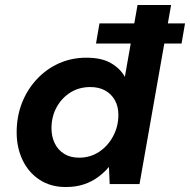

<svg xmlns="http://www.w3.org/2000/svg" viewBox="-20 -740 764 772"><path d="M366 -565 380 -646H724L710 -565ZM244 12Q184 12 139.5 -17Q95 -46 71 -96Q47 -146 47 -208Q47 -272 68.5 -326.5Q90 -381 128.5 -422Q167 -463 217.5 -485.5Q268 -508 327 -508Q389 -508 426.5 -486Q464 -464 482 -431L533 -720H668L541 0H421L418 -69Q400 -47 375 -28.5Q350 -10 318 1Q286 12 244 12ZM298 -106Q343 -106 378.5 -129.5Q414 -153 435 -192.5Q456 -232 456 -278Q456 -312 442 -337Q428 -362 403 -376Q378 -390 343 -390Q298 -390 263 -368Q228 -346 207.5 -308.5Q187 -271 187 -224Q187 -191 200 -164Q213 -137 238 -121.5Q263 -106 298 -106Z"/></svg>

Font: DM Sans 24pt
Style: Bold Italic
Weight: 700
Italic angle: -10°
Designer: Colophon Foundry, Jonny Pinhorn
Foundry: Colophon Foundry
Version: Version 4.004;gftools[0.9.30]